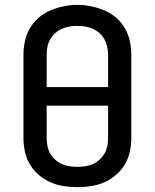

<svg xmlns="http://www.w3.org/2000/svg" viewBox="-20 -766 640 794"><path d="M300 8Q271 8 242.5 3.5Q214 -1 188 -12.5Q162 -24 140 -43Q118 -62 103.5 -86.5Q89 -111 83 -139.5Q77 -168 77 -196V-539Q77 -567 83 -595.5Q89 -624 103.5 -649Q118 -674 140 -693Q162 -712 188.5 -723Q215 -734 243 -740Q271 -746 300 -746Q329 -746 357 -740Q385 -734 411.5 -723Q438 -712 460 -693Q482 -674 496.5 -649Q511 -624 517 -595.5Q523 -567 523 -539V-196Q523 -168 517 -139.5Q511 -111 496.5 -86.5Q482 -62 460 -43Q438 -24 412 -12.5Q386 -1 357.5 3.5Q329 8 300 8ZM173 -406H427V-539Q427 -555 423.5 -571.5Q420 -588 412 -603Q404 -618 391.5 -629Q379 -640 363.5 -647Q348 -654 331.5 -656.5Q315 -659 298 -659Q282 -659 265.5 -656Q249 -653 234 -646Q219 -639 207 -628Q195 -617 187 -602.5Q179 -588 176 -571.5Q173 -555 173 -539ZM300 -76Q317 -76 333.5 -78.5Q350 -81 365 -88Q380 -95 392.5 -106.5Q405 -118 413 -132.5Q421 -147 424 -163.5Q427 -180 427 -196V-329H173V-196Q173 -180 176 -163.5Q179 -147 187 -132.5Q195 -118 207.5 -106.5Q220 -95 235 -88Q250 -81 266.5 -78.5Q283 -76 300 -76Z"/></svg>

Font: Iosevka Curly Medium Extended
Style: Regular
Weight: 500
Width: 7
Monospace: yes
Designer: Belleve Invis
Foundry: Belleve Invis
Version: Version 11.1.0; ttfautohint (v1.8.3)